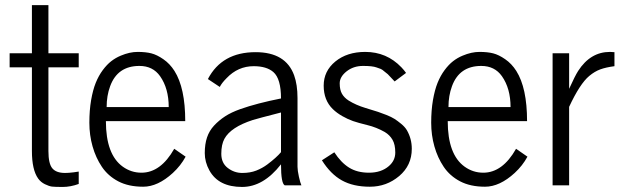

<svg xmlns="http://www.w3.org/2000/svg" viewBox="-20 -723 2429 749"><path d="M17.6 -460.4V-515.1H104.5V-703.1H168.9V-515.1H287.1V-460.4H168.9V-133.8Q168.9 -84.5 184.1 -66.4Q199.2 -48.3 233.9 -48.3Q248 -48.3 267.6 -50.8Q287.1 -53.2 287.1 -53.7V-5.4Q254.9 6.3 224.4 6.3Q193.8 6.3 182.6 4.9Q171.4 3.4 155.3 -4.4Q139.2 -12.2 128.9 -26.4Q104.5 -60.5 104.5 -133.8V-460.4Z M451.2 -505.9Q485.8 -520.5 517.1 -520.5Q548.3 -520.5 570.3 -514.9Q592.3 -509.3 617.4 -491.9Q642.6 -474.6 660.6 -446.3Q702.6 -379.9 702.6 -250.5H393.1Q393.1 -120.1 459 -72.8Q491.7 -49.3 531.7 -49.3Q606.9 -49.3 659.7 -142.6L704.1 -111.8Q685.1 -76.7 654.3 -48.3Q595.7 5.4 538.6 5.4Q481.4 5.4 441.4 -15.6Q401.4 -36.6 377.4 -72.3Q353.5 -107.9 341.1 -151.9Q328.6 -195.8 328.6 -244.1Q328.6 -292.5 335.4 -332.3Q342.3 -372.1 353.5 -399.9Q364.7 -427.7 380.9 -449.5Q397 -471.2 414.1 -484.4Q431.2 -497.6 451.2 -505.9ZM396 -305.2H638.2Q638.2 -377.9 604.5 -425.8Q576.2 -465.8 523.9 -465.8Q438.5 -465.8 409.7 -386.7Q396 -349.6 396 -305.2Z M917.5 -297.4Q982.4 -320.3 1076.2 -338.9Q1076.2 -416 1046.4 -441.9Q1020 -464.8 969.7 -464.8Q908.2 -464.8 863.8 -418Q844.7 -398.9 837.4 -383.8L791 -414.6Q845.7 -519.5 977.1 -519.5Q1094.7 -519.5 1127.4 -429.2Q1140.6 -392.6 1140.6 -340.3V-72.3Q1140.6 -58.1 1146 -33.7Q1151.4 -9.3 1155.8 0H1090.8Q1076.2 -7.3 1076.2 -82Q1007.3 6.3 924.3 6.3Q832.5 6.3 796.9 -58.1Q778.8 -90.8 778.8 -125.7Q778.8 -160.6 787.6 -186.8Q796.4 -212.9 815.2 -233.2Q834 -253.4 857.9 -269Q881.8 -284.7 917.5 -297.4ZM855.5 -181.6Q843.3 -159.2 843.3 -123Q843.3 -86.9 868.7 -67.6Q894 -48.3 925 -48.3Q956.1 -48.3 979.7 -57.6Q1003.4 -66.9 1022.9 -81.5Q1058.6 -108.4 1076.2 -129.4V-284.2Q983.4 -260.3 966.3 -254.9Q880.4 -227.1 855.5 -181.6Z M1235.8 -97.7 1284.2 -128.9Q1310.1 -88.9 1341.8 -69.1Q1373.5 -49.3 1419.4 -49.3Q1467.3 -49.3 1497.1 -75.2Q1522 -96.7 1522 -127.9Q1522 -159.2 1511.2 -177.7Q1500.5 -196.3 1481 -208Q1448.2 -226.6 1412.8 -235.1Q1377.4 -243.7 1357.2 -250.7Q1336.9 -257.8 1315.4 -270Q1293.9 -282.2 1278.3 -297.4Q1242.7 -332 1242.7 -388.9Q1242.7 -445.8 1288.3 -483.2Q1334 -520.5 1404.8 -520.5Q1488.3 -520.5 1545.9 -460.4Q1556.6 -449.2 1564 -438.5L1519.5 -405.3Q1516.1 -408.7 1505.9 -419.7Q1495.6 -430.7 1492.7 -433.6L1480 -443.8Q1471.2 -451.7 1465.3 -454.1L1448.7 -460Q1433.1 -465.8 1396 -465.8Q1358.9 -465.8 1332 -444.6Q1305.2 -423.3 1305.2 -397.9Q1305.2 -372.6 1314 -357.2Q1322.8 -341.8 1340.3 -330.6Q1368.7 -313 1405.8 -301.8Q1442.9 -290.5 1454.8 -286.6Q1466.8 -282.7 1487.1 -274.7Q1507.3 -266.6 1518.8 -259.3Q1530.3 -252 1544.9 -240Q1559.6 -228 1567.4 -214.8Q1586.4 -181.6 1586.4 -142.6Q1586.4 -77.6 1537.1 -36.1Q1487.8 5.4 1422.9 5.4Q1357.9 5.4 1313.7 -19.3Q1269.5 -43.9 1235.8 -97.7Z M1784.7 -505.9Q1819.3 -520.5 1850.6 -520.5Q1881.8 -520.5 1903.8 -514.9Q1925.8 -509.3 1950.9 -491.9Q1976.1 -474.6 1994.1 -446.3Q2036.1 -379.9 2036.1 -250.5H1726.6Q1726.6 -120.1 1792.5 -72.8Q1825.2 -49.3 1865.2 -49.3Q1940.4 -49.3 1993.2 -142.6L2037.6 -111.8Q2018.6 -76.7 1987.8 -48.3Q1929.2 5.4 1872.1 5.4Q1814.9 5.4 1774.9 -15.6Q1734.9 -36.6 1710.9 -72.3Q1687 -107.9 1674.6 -151.9Q1662.1 -195.8 1662.1 -244.1Q1662.1 -292.5 1668.9 -332.3Q1675.8 -372.1 1687 -399.9Q1698.2 -427.7 1714.4 -449.5Q1730.5 -471.2 1747.6 -484.4Q1764.6 -497.6 1784.7 -505.9ZM1729.5 -305.2H1971.7Q1971.7 -377.9 1938 -425.8Q1909.7 -465.8 1857.4 -465.8Q1772 -465.8 1743.2 -386.7Q1729.5 -349.6 1729.5 -305.2Z M2135.7 0Q2135.7 0 2135.7 -515.1H2200.2V-376.5Q2223.1 -427.2 2235.4 -446.3Q2283.2 -520.5 2359.4 -520.5Q2365.2 -520.5 2377 -519.5V-464.8Q2343.8 -460.4 2321.8 -452.4Q2299.8 -444.3 2278.8 -426.8Q2242.2 -396.5 2200.2 -306.2V0Z"/></svg>

Font: News Cycle
Style: Regular
Weight: 500
Version: Version 0.5.2